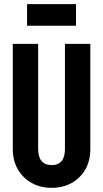

<svg xmlns="http://www.w3.org/2000/svg" viewBox="-20 -903 500 931"><path d="M42 -180.7V-690.4H165V-183.6Q165 -141.6 181.6 -122.1Q198.2 -102.5 230.5 -102.5Q257.8 -102.5 271.5 -115.2Q294.9 -132.8 294.9 -183.6V-690.4H418V-180.7Q418 -125 394.5 -82Q369.1 -39.1 327.1 -15.6Q285.2 7.8 231 7.8Q176.8 7.8 133.8 -15.6Q91.8 -39.1 66.4 -82Q42 -124 42 -180.7ZM111.3 -882.8H348.6V-778.3H111.3Z"/></svg>

Font: Dinish Condensed
Style: Bold
Weight: 700
Width: 3
Designer: Bert Driehuis
Foundry: Playbeing
Version: Version 3.006; git-39231f3c-release